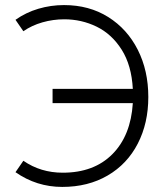

<svg xmlns="http://www.w3.org/2000/svg" viewBox="-20 -736 662 756"><path d="M225 0Q124 0 41 -58L72 -103Q140 -56 227 -56Q350 -56 422.5 -129Q495 -202 503 -330H187V-386H503Q498 -479 459 -540.5Q420 -602 360.5 -631Q301 -660 233 -660Q189 -660 147 -648Q105 -636 72 -613L41 -658Q82 -687 131 -701.5Q180 -716 232 -716Q331 -716 406 -669Q481 -622 522.5 -540Q564 -458 564 -354Q564 -251 522.5 -170.5Q481 -90 404 -45Q327 0 225 0Z"/></svg>

Font: Bellota Text
Style: Regular
Weight: 400
Designer: Kemie Guaida
Foundry: Kemie Guaida
Version: Version 4.001